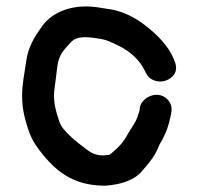

<svg xmlns="http://www.w3.org/2000/svg" viewBox="-20 -558 627 608"><path d="M308.4 -65.8C284.2 -66.2 271.2 -71.7 254.3 -84.7C237.8 -97.4 218.6 -111.6 206.3 -123.4L192.1 -137.1L181.1 -149.7C174.5 -157.3 170 -166.6 167.5 -174.3C158.7 -201.2 151 -224 151 -256.2C151 -263.4 151.7 -270.1 152.8 -278C156.3 -302.4 158.1 -323.7 161.8 -349.3C166.8 -383.9 179.6 -397.3 203.8 -423.6C224.5 -446.2 258.4 -441.7 304 -433.8C318.5 -431.3 337.4 -422.2 356.7 -412.7C391.5 -395.5 421.1 -368.8 437 -337.1C443.1 -323.2 449.4 -312.3 462.8 -305.7C490.8 -291.7 520.4 -305 531.9 -322.9C542 -338.8 536.9 -356.2 530.4 -370.9C513.6 -411.7 481.1 -444.4 448.3 -470.9C423.8 -490.8 384 -519.3 330.1 -528.5L303.1 -532.5C211.7 -550.2 144.9 -519.4 113.4 -475.1C90.7 -443.4 68.6 -410.8 62.2 -359.3C57.9 -325.7 50 -294.3 50 -254.8C50 -231.5 52.3 -210.9 57.6 -189.6C65.1 -159.6 73.3 -129.3 91.5 -101.3C107.7 -76.2 129 -51.4 149.8 -31.3C180.5 -3.7 226.7 30 312.8 30H314.2C366.3 26.2 408.6 11.1 431.7 -18.7C449.3 -39 470.6 -62.2 483.5 -96.7C485.8 -102.9 491.9 -110.1 497.2 -122.3L503 -134.4C512 -153.3 517.4 -177 521.5 -195.5C524.8 -210.4 524.5 -225.8 514.4 -238.6C484.8 -276.4 430.5 -252.1 423.2 -219.5L422.1 -209.4C421.6 -205.1 422.1 -210.1 418.7 -197.9C410 -167.9 398.1 -157.8 382.5 -129.8C371.8 -109.3 356.5 -92.4 337.8 -76.8C331.9 -71.9 329.2 -69.2 326.3 -67.6H325.2C319.4 -66.9 316.4 -66.5 308.4 -65.8Z"/></svg>

Font: NumbBunny
Style: Bk
Weight: 400
Designer: Robert Jablonski
Foundry: Cannot Into Space Fonts
Version: Version 1.0